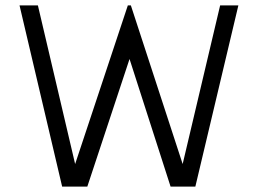

<svg xmlns="http://www.w3.org/2000/svg" viewBox="-20 -706 959 715"><path d="M867.7 -686 707.5 -11.2H615.2L462.4 -486.3L305.2 -11.2H211.4L52.7 -686H121.1L259.8 -95.2L456.1 -686H467.3L660.2 -95.2L799.8 -686Z"/></svg>

Font: Kawthoolei
Style: Regular
Weight: 400
Designer: Moe Zed
Foundry: Moe Zed
Version: Version 1.000;July 10, 2024;FontCreator 14.0.0.2901 32-bit